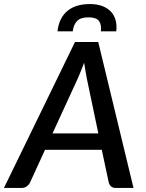

<svg xmlns="http://www.w3.org/2000/svg" viewBox="-56 -927 718 947"><path d="M0 0ZM602.5 0H515.5Q500.5 0 492.2 -7.2Q484 -14.5 480.5 -26.5L446 -188H166L92 -26.5Q87 -16 76.2 -8Q65.5 0 51.5 0H-36.5L314 -720H428.5ZM203 -269H429L372.5 -538.5Q369.5 -554 366 -574Q362.5 -594 359 -617.5Q350.5 -594 341.8 -573.8Q333 -553.5 326.5 -537.5ZM387.5 -907Q421 -907 446.8 -897.8Q472.5 -888.5 489.5 -871.2Q506.5 -854 513.8 -829Q521 -804 517.5 -772.5H441.5Q445.5 -805.5 432.2 -823.5Q419 -841.5 380 -841.5Q341.5 -841.5 324 -823.2Q306.5 -805 303 -772.5H227.5Q231.5 -807 244.2 -832.2Q257 -857.5 277.8 -874.2Q298.5 -891 326.2 -899Q354 -907 387.5 -907Z"/></svg>

Font: Lato Semibold
Style: Italic
Weight: 600
Italic angle: -7°
Designer: Lukasz Dziedzic
Foundry: tyPoland Lukasz Dziedzic
Version: Version 2.006; 2014-01-15